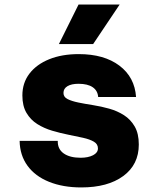

<svg xmlns="http://www.w3.org/2000/svg" viewBox="-20 -809 690 841"><path d="M336 12Q256 12 195 -12.5Q134 -37 100.5 -83Q67 -129 66 -192H233Q232 -156 259 -137Q286 -118 333 -118Q366 -118 387.5 -129Q409 -140 409 -159Q409 -178 391 -188.5Q373 -199 343.5 -205.5Q314 -212 279 -219Q244 -226 208.5 -236.5Q173 -247 143.5 -265.5Q114 -284 96 -314.5Q78 -345 78 -391Q78 -446 109 -486.5Q140 -527 195.5 -549.5Q251 -572 325 -572Q436 -572 503 -521.5Q570 -471 576 -384H410Q408 -412 386 -427Q364 -442 324 -442Q293 -442 275.5 -431.5Q258 -421 258 -402Q258 -384 276 -375Q294 -366 323 -360Q352 -354 387.5 -348.5Q423 -343 458.5 -333Q494 -323 523 -304.5Q552 -286 570 -255Q588 -224 588 -176Q588 -88 520 -38Q452 12 336 12ZM238 -616 324 -789H504L388 -616Z"/></svg>

Font: Azeret Mono ExtraBold
Style: Regular
Weight: 800
Designer: Martin Vácha
Foundry: Displaay
Version: Version 1.002